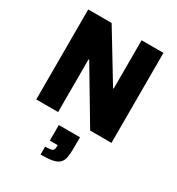

<svg xmlns="http://www.w3.org/2000/svg" viewBox="-227 -828 1171 1271"><g transform="rotate(30 358.5 -193.0)"><path d="M71 0V-688H250L474 -319H479V-688H646V0H483L243 -403H238V0ZM278 302V241Q307 241 321 238Q335 235 340 226.5Q345 218 345 203V191H285V72H447V152Q447 197 441.5 226Q436 255 419 271.5Q402 288 368.5 295Q335 302 278 302Z"/></g></svg>

Font: Saira Thin
Style: Bold
Weight: 700
Version: Version 1.101